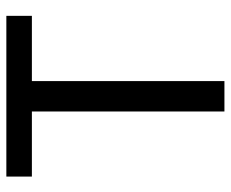

<svg xmlns="http://www.w3.org/2000/svg" viewBox="-80 -636 716 595"><g transform="rotate(-90 277.5 -338.0)"><path d="M230 0V-596.7H28.3V-675.8H526.4V-596.7H324.2V0Z"/></g></svg>

Font: Akatab Medium
Style: Regular
Weight: 500
Designer: SIL Global
Foundry: SIL Global
Version: Version 4.100